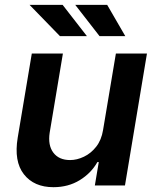

<svg xmlns="http://www.w3.org/2000/svg" viewBox="-20 -767 648 794"><path d="M406.2 -229.4 459.2 -545.5H587.7L496.8 0H372.2L388.5 -96.9H382.8Q357.2 -51.1 309.8 -22Q262.4 7.1 201 7.1Q120.7 7.1 78.8 -46.3Q36.9 -99.8 53.3 -198.2L111.5 -545.5H240.1L185.4 -218Q177.6 -166.2 200.6 -135.7Q223.7 -105.1 269.9 -105.1Q298.3 -105.1 327.2 -119Q356.2 -132.8 377.8 -160.3Q399.5 -187.9 406.2 -229.4ZM339.5 -617.5H228L102.3 -746.8H239ZM498.2 -617.5H391.7L291.2 -746.8H423.3Z"/></svg>

Font: Inter UI Semi Bold
Style: Italic
Weight: 600
Italic angle: -9.39999°
Designer: Rasmus Andersson
Foundry: rsms
Version: 3.2;8d6f07862